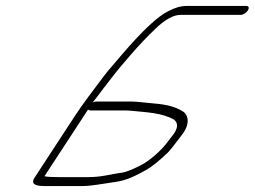

<svg xmlns="http://www.w3.org/2000/svg" viewBox="-20 -668 856 645"><path d="M275.8 -300C277.8 -298 280.3 -297 283.3 -297H388.3C398.3 -297 409.3 -297 419.8 -296C478.8 -290 521.3 -289 563.5 -267C579.6 -255 578.7 -237 559.9 -213C555.4 -208 549 -199 540.6 -188C520.3 -161 482 -128 455.1 -114C424.3 -98 403.3 -90 390.3 -88C349.9 -83 324 -73 276 -73H176C152 -73 136.4 -74 129.4 -76ZM812.8 -633C817.7 -641 816.1 -648 808.1 -648H606.1C587.1 -648 567.2 -642 544.3 -630C509.9 -613 458.3 -565 389.9 -485L359.1 -449C348.2 -437 337.8 -424 326.4 -409C293.8 -365 259.1 -321 229.9 -276L96 -71C83.6 -52 95.2 -43 128.2 -43H257.2C286.2 -43 327.1 -51 356.1 -55C394.6 -60 417 -67 470.8 -97C488.7 -107 513.1 -126 543.3 -155C550.8 -162 567.1 -183 593.4 -218C619.6 -253 612.4 -283 593.8 -294C570.2 -309 539.1 -317 501.6 -320L440.6 -326C429.1 -327 418.1 -327 408.1 -327H303.1C300.1 -327 296.6 -326 291.6 -324C304 -339 311.4 -350 325.2 -368C343.6 -391 365.3 -421 384.2 -443L414.9 -479C447.6 -517 476.4 -547 498.7 -568C532 -601 561.4 -618 586.4 -618H788.4C796.4 -618 807.8 -625 812.8 -633Z"/></svg>

Font: MewTooHand
Style: UltimateIta
Weight: 400
Designer: Mew Too, Robert Jablonski
Version: Version 0.77